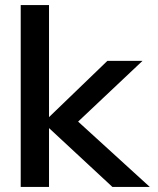

<svg xmlns="http://www.w3.org/2000/svg" viewBox="-20 -740 625 760"><path d="M174 0H62V-720H174ZM573 0H425L146 -259H156L405 -499H544L279 -249V-268Z"/></svg>

Font: Wix Madefor Display SemiBold
Style: Regular
Weight: 600
Designer: Dalton Maag Ltd
Foundry: Dalton Maag Ltd
Version: Version 3.100